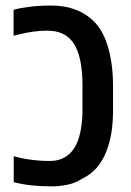

<svg xmlns="http://www.w3.org/2000/svg" viewBox="-20 -660 471 690"><path d="M167 9.8Q127.4 9.8 93.3 6.1Q59.1 2.4 29.3 -5.4V-98.6Q45.9 -93.8 66.9 -89.8Q87.9 -85.9 111.1 -83.7Q134.3 -81.5 158.2 -81.5Q184.6 -81.5 203.4 -90.1Q222.2 -98.6 234.4 -111.8Q245.6 -124 253.4 -139.4Q261.2 -154.8 265.1 -169.9Q270.5 -190.4 273.4 -213.4Q276.4 -236.3 276.4 -262.7V-355.5Q276.4 -404.8 268.3 -443.1Q260.3 -481.4 243.2 -506.3Q228 -528.3 204.6 -539.1Q181.2 -549.8 150.4 -549.8Q125.5 -549.8 101.8 -546.6Q78.1 -543.5 49.8 -536.6Q43.9 -535.2 38.6 -533.9Q33.2 -532.7 28.8 -531.7V-624.5Q40 -627.9 50.8 -630.1Q61.5 -632.3 74.2 -633.8Q95.2 -637.2 117.7 -638.7Q140.1 -640.1 164.6 -640.1Q209.5 -640.1 245.8 -627.4Q282.2 -614.7 306.6 -592.8Q324.7 -578.1 337.9 -558.1Q351.1 -538.1 359.9 -515.6Q368.7 -493.2 374.5 -466.8Q380.4 -440.4 383.3 -412.1Q386.2 -383.8 386.2 -355.5V-262.7Q386.2 -218.8 380.1 -181.6Q374 -144.5 360.8 -112.3Q347.2 -79.6 326.7 -56.2Q306.2 -32.7 274.9 -17.6Q251 -2 222.2 3.9Q193.4 9.8 167 9.8Z"/></svg>

Font: Open Sans SemiCondensed SemiBold
Style: Regular
Weight: 600
Width: 4
Designer: Monotype Design Team
Foundry: Monotype Imaging Inc.
Version: Version 3.000